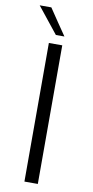

<svg xmlns="http://www.w3.org/2000/svg" viewBox="-99 -934 471 974"><g transform="rotate(10 137.0 -447.0)"><path d="M102 -714H171V0H102ZM83 -894Q106 -860 128.5 -826.5Q151 -793 174 -760H130L23 -894Z"/></g></svg>

Font: Josefin Sans
Style: Regular
Weight: 400
Designer: Santiago Orozco
Foundry: Typemade
Version: Version 1.0